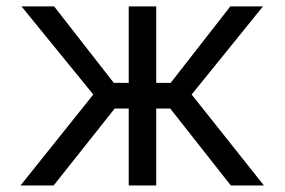

<svg xmlns="http://www.w3.org/2000/svg" viewBox="-20 -565 867 585"><path d="M784.1 0H683.2L498.6 -234.4H456V0H372.2V-234.4H329.5L143.5 0H42.6L264.2 -277L45.5 -545.5H144.9L326.7 -312.5H372.2V-545.5H456V-312.5H500L681.8 -545.5H781.2L563.9 -277Z"/></svg>

Font: Linik Sans
Style: Regular
Weight: 400
Designer: Rasmus Andersson (font), Marc Monis (original base), Kil Hyung-jin (Pretendard portions), Cristiano Sobral (main changes
Foundry: rsms
Version: Version 3.018;May 31, 2022;FontCreator 14.0.0.2814 64-bit; t